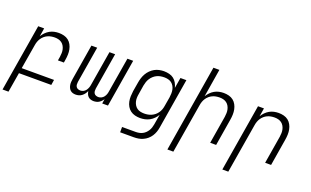

<svg xmlns="http://www.w3.org/2000/svg" viewBox="-99 -1245 3196 1970"><g transform="rotate(20 1499.5 -260.0)"><path d="M-1 215 121 -520H186L171 -429Q185 -452 204 -471.5Q223 -491 246 -504Q269 -517 294.5 -522.5Q320 -528 345 -528Q374 -528 401.5 -521Q429 -514 450 -497.5Q471 -481 484 -457Q497 -433 502.5 -406Q508 -379 507 -350Q506 -321 501 -292L496 -260H431L438 -302Q441 -323 441.5 -343.5Q442 -364 437.5 -383.5Q433 -403 423 -420Q413 -437 397.5 -448.5Q382 -460 362.5 -465Q343 -470 322 -470Q302 -470 282 -466.5Q262 -463 243.5 -454.5Q225 -446 209 -432Q193 -418 181.5 -400.5Q170 -383 163.5 -364Q157 -345 154 -325L109 -58H462L453 0H100L64 215Z M721 8Q704 8 689 3.5Q674 -1 662.5 -11.5Q651 -22 644.5 -36.5Q638 -51 635.5 -66.5Q633 -82 634 -98.5Q635 -115 638 -132L702 -520H765L699 -122Q697 -108 698 -94Q699 -80 706 -69Q713 -58 726 -53Q739 -48 753 -48Q769 -48 785 -56Q801 -64 811.5 -78.5Q822 -93 828 -109.5Q834 -126 836 -142L899 -520H961L895 -122Q893 -108 894 -94Q895 -80 902 -69Q909 -58 922 -53Q935 -48 949 -48Q966 -48 981.5 -56Q997 -64 1008 -78.5Q1019 -93 1024.5 -109.5Q1030 -126 1032 -142L1095 -520H1158L1072 0H1009L1017 -50Q1009 -37 998 -26Q987 -15 974.5 -7Q962 1 946.5 4.5Q931 8 917 8Q900 8 884.5 3Q869 -2 857.5 -13Q846 -24 840 -39Q834 -54 831 -71Q824 -54 813 -39Q802 -24 787.5 -13Q773 -2 755.5 3Q738 8 721 8Z M1283 215V157H1432Q1450 157 1468.5 153.5Q1487 150 1504 141.5Q1521 133 1535 119.5Q1549 106 1559 90Q1569 74 1575 56Q1581 38 1584 20L1603 -92Q1589 -69 1569.5 -49Q1550 -29 1526 -16Q1502 -3 1475.5 2.5Q1449 8 1424 8Q1395 8 1367.5 1Q1340 -6 1318.5 -22Q1297 -38 1283 -62Q1269 -86 1263.5 -113.5Q1258 -141 1259 -170Q1260 -199 1264 -228L1281 -328Q1285 -353 1293 -378.5Q1301 -404 1314.5 -427.5Q1328 -451 1348 -471Q1368 -491 1391.5 -504Q1415 -517 1441.5 -522.5Q1468 -528 1493 -528Q1522 -528 1550.5 -521Q1579 -514 1600 -497.5Q1621 -481 1634.5 -457Q1648 -433 1655 -405L1674 -520H1739L1648 30Q1644 55 1635.5 79.5Q1627 104 1612.5 126.5Q1598 149 1577 167Q1556 185 1531.5 196Q1507 207 1482 211Q1457 215 1432 215ZM1448 -50Q1468 -50 1488 -53.5Q1508 -57 1527 -65.5Q1546 -74 1562.5 -87.5Q1579 -101 1591 -118.5Q1603 -136 1610 -155.5Q1617 -175 1620 -195L1637 -295Q1640 -316 1640.5 -338Q1641 -360 1637 -380Q1633 -400 1622.5 -418Q1612 -436 1596 -448Q1580 -460 1559.5 -465Q1539 -470 1518 -470Q1498 -470 1477 -466.5Q1456 -463 1436.5 -453.5Q1417 -444 1400.5 -429Q1384 -414 1372.5 -396Q1361 -378 1354.5 -358.5Q1348 -339 1344 -318L1328 -218Q1324 -197 1323.5 -176Q1323 -155 1328 -135.5Q1333 -116 1343.5 -99Q1354 -82 1370 -70.5Q1386 -59 1406.5 -54.5Q1427 -50 1448 -50Z M1799 215 1956 -735H2021L1971 -429Q1985 -452 2004 -471.5Q2023 -491 2046 -504Q2069 -517 2094.5 -522.5Q2120 -528 2145 -528Q2174 -528 2201.5 -521Q2229 -514 2250 -497.5Q2271 -481 2284 -457Q2297 -433 2302.5 -406Q2308 -379 2307 -350Q2306 -321 2301 -292L2253 0H2188L2238 -302Q2241 -323 2241.5 -343.5Q2242 -364 2237.5 -383.5Q2233 -403 2223 -420Q2213 -437 2197.5 -448.5Q2182 -460 2162.5 -465Q2143 -470 2122 -470Q2102 -470 2082 -466.5Q2062 -463 2043.5 -454.5Q2025 -446 2009 -432Q1993 -418 1981.5 -400.5Q1970 -383 1963.5 -364Q1957 -345 1954 -325L1864 215Z M2399 215 2521 -520H2586L2571 -429Q2585 -452 2604 -471.5Q2623 -491 2646 -504Q2669 -517 2694.5 -522.5Q2720 -528 2745 -528Q2774 -528 2801.5 -521Q2829 -514 2850 -497.5Q2871 -481 2884 -457Q2897 -433 2902.5 -406Q2908 -379 2907 -350Q2906 -321 2901 -292L2853 0H2788L2838 -302Q2841 -323 2841.5 -343.5Q2842 -364 2837.5 -383.5Q2833 -403 2823 -420Q2813 -437 2797.5 -448.5Q2782 -460 2762.5 -465Q2743 -470 2722 -470Q2702 -470 2682 -466.5Q2662 -463 2643.5 -454.5Q2625 -446 2609 -432Q2593 -418 2581.5 -400.5Q2570 -383 2563.5 -364Q2557 -345 2554 -325L2464 215Z"/></g></svg>

Font: Iosevka Light Extended
Style: Italic
Weight: 300
Width: 7
Italic angle: -9°
Monospace: yes
Designer: Belleve Invis
Foundry: Belleve Invis
Version: Version 32.5.0; ttfautohint (v1.8.4)